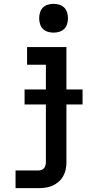

<svg xmlns="http://www.w3.org/2000/svg" viewBox="-20 -765 490 1000"><path d="M61 215V123H179Q187 123 195 120.5Q203 118 208.5 112Q214 106 216.5 97.5Q219 89 219 81V-428H121V-520H326V81Q326 100 322 118.5Q318 137 308.5 153.5Q299 170 284.5 182.5Q270 195 252.5 202.5Q235 210 216.5 212.5Q198 215 179 215ZM259 -595Q244 -595 229 -599.5Q214 -604 203.5 -614.5Q193 -625 188.5 -640Q184 -655 184 -670Q184 -685 188.5 -700Q193 -715 203.5 -725.5Q214 -736 229 -740.5Q244 -745 259 -745Q274 -745 289 -740.5Q304 -736 314.5 -725.5Q325 -715 329.5 -700Q334 -685 334 -670Q334 -655 329.5 -640Q325 -625 314.5 -614.5Q304 -604 289 -599.5Q274 -595 259 -595ZM108 -221V-299H410V-221Z"/></svg>

Font: Iosevka Etoile Semibold
Style: Regular
Weight: 600
Designer: Belleve Invis
Foundry: Belleve Invis
Version: Version 22.1.2; ttfautohint (v1.8.4)